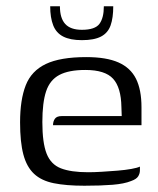

<svg xmlns="http://www.w3.org/2000/svg" viewBox="-20 -586 505 612"><path d="M249 6Q191 6 151.5 -2Q112 -10 88.5 -32Q65 -54 54.5 -93.5Q44 -133 44 -196Q44 -268 62 -314Q80 -360 126 -382Q172 -404 255 -404Q319 -404 357.5 -387Q396 -370 413.5 -335Q431 -300 431 -244V-187H149Q149 -199 155 -207.5Q161 -216 177 -216H368L367 -245Q366 -307 340.5 -335Q315 -363 252 -363Q199 -363 169 -347Q139 -331 127 -295Q115 -259 115 -197Q115 -131 128.5 -96.5Q142 -62 174 -49.5Q206 -37 261 -37Q280 -37 304.5 -38.5Q329 -40 354 -42Q379 -44 398.5 -47.5Q418 -51 426 -55V-43Q426 -33 420.5 -24Q415 -15 398 -9Q376 0 338.5 3Q301 6 249 6ZM241 -458Q204 -458 181.5 -469.5Q159 -481 149.5 -505.5Q140 -530 140 -566H171Q171 -528 188 -509.5Q205 -491 241 -491Q283 -491 297 -510Q311 -529 311 -566H341Q341 -529 332.5 -505Q324 -481 302 -469.5Q280 -458 241 -458Z"/></svg>

Font: Genos Thin
Style: Regular
Weight: 400
Version: Version 1.010